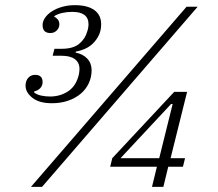

<svg xmlns="http://www.w3.org/2000/svg" viewBox="-20 -724 843 744"><path d="M181 -324Q132 -324 105.5 -345Q79 -366 79 -392Q79 -411 89.5 -422.5Q100 -434 116 -434Q145 -434 145 -406Q145 -392 136 -382.5Q127 -373 113 -370L112 -366Q123 -357 140 -353.5Q157 -350 174 -350Q212 -350 242 -369Q272 -388 283 -426Q285 -431 286.5 -440.5Q288 -450 288 -457Q288 -481 270.5 -494.5Q253 -508 218 -508H184L191 -535H220Q263 -535 286.5 -554Q310 -573 318 -602Q320 -607 321.5 -615Q323 -623 323 -630Q323 -678 260 -678Q240 -678 222 -674Q204 -670 191 -662L190 -659Q198 -656 204 -648.5Q210 -641 210 -630Q210 -616 200 -606Q190 -596 175 -596Q145 -596 145 -627Q145 -641 154.5 -655Q164 -669 181 -680Q198 -691 221 -697.5Q244 -704 270 -704Q319 -704 345.5 -685Q372 -666 372 -630Q372 -606 363 -587.5Q354 -569 340 -555.5Q326 -542 308.5 -534.5Q291 -527 274 -524L273 -520Q301 -515 318 -497Q335 -479 335 -452Q335 -425 324 -401.5Q313 -378 293 -361Q273 -344 244.5 -334Q216 -324 181 -324ZM703 -698H746L143 0H100ZM588 -78H407L415 -111L655 -368H705L641 -111H697L689 -78H632L613 0H569ZM447 -111H597L649 -321H643Z"/></svg>

Font: IBM Plex Serif Light
Style: Italic
Weight: 300
Italic angle: -14°
Designer: Mike Abbink, Paul van der Laan, Pieter van Rosmalen
Foundry: Bold Monday
Version: Version 3.001